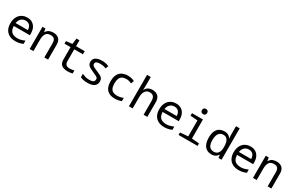

<svg xmlns="http://www.w3.org/2000/svg" viewBox="222 -2386 6155 4021"><g transform="rotate(30 3300.0 -375.0)"><path d="M337 10Q251 10 189 -22Q127 -54 93.5 -115.5Q60 -177 60 -266Q60 -354 92 -416.5Q124 -479 181 -512.5Q238 -546 314 -546Q384 -546 434.5 -515Q485 -484 512.5 -427.5Q540 -371 540 -292V-251H151Q153 -181 177.5 -140Q202 -99 244.5 -81.5Q287 -64 343 -64Q387 -64 430 -76Q473 -88 516 -108V-28Q470 -8 424 1Q378 10 337 10ZM450 -323Q448 -370 432 -403.5Q416 -437 386.5 -455Q357 -473 314 -473Q247 -473 205.5 -432.5Q164 -392 153 -323Z M680 0V-536H752L765 -457H770Q786 -488 811.5 -507.5Q837 -527 871 -536.5Q905 -546 945 -546Q1026 -546 1075.5 -500.5Q1125 -455 1125 -358V0H1035V-342Q1035 -410 1007.5 -441.5Q980 -473 919 -473Q837 -473 803.5 -421Q770 -369 770 -275V0Z M1602 10Q1545 10 1500 -5Q1455 -20 1428.5 -58Q1402 -96 1402 -163V-461H1256V-523L1402 -539L1420 -679H1492V-536H1701V-461H1492V-180Q1492 -140 1503.5 -114Q1515 -88 1541 -75.5Q1567 -63 1608 -63Q1634 -63 1664 -68Q1694 -73 1716 -78V-6Q1692 0 1663 5Q1634 10 1602 10Z M2079 10Q2029 10 1983.5 1Q1938 -8 1905 -24V-107Q1940 -91 1982.5 -77.5Q2025 -64 2084 -64Q2150 -64 2177.5 -84.5Q2205 -105 2205 -144Q2205 -165 2195.5 -178.5Q2186 -192 2159 -206Q2132 -220 2080 -242Q2028 -265 1991 -285Q1954 -305 1934 -332.5Q1914 -360 1914 -403Q1914 -451 1938.5 -482.5Q1963 -514 2009.5 -530Q2056 -546 2120 -546Q2164 -546 2204 -538Q2244 -530 2287 -512L2260 -442Q2220 -459 2186.5 -465Q2153 -471 2120 -471Q2058 -471 2029.5 -455Q2001 -439 2001 -405Q2001 -383 2013.5 -368Q2026 -353 2054.5 -339Q2083 -325 2130 -305Q2183 -283 2220 -264Q2257 -245 2276 -218.5Q2295 -192 2295 -146Q2295 -95 2270.5 -60.5Q2246 -26 2198 -8Q2150 10 2079 10Z M2738 10Q2660 10 2603 -18.5Q2546 -47 2515.5 -107.5Q2485 -168 2485 -264Q2485 -367 2518.5 -429Q2552 -491 2611.5 -518.5Q2671 -546 2747 -546Q2794 -546 2832.5 -536.5Q2871 -527 2905 -509L2878 -436Q2846 -453 2816 -460.5Q2786 -468 2751 -468Q2690 -468 2651.5 -445.5Q2613 -423 2595 -378.5Q2577 -334 2577 -266Q2577 -195 2596 -151Q2615 -107 2653.5 -87Q2692 -67 2748 -67Q2792 -67 2831 -76.5Q2870 -86 2899 -99V-20Q2869 -6 2825 2Q2781 10 2738 10Z M3080 0V-760H3170V-544Q3170 -525 3168.5 -496Q3167 -467 3166 -450H3171Q3188 -483 3213.5 -504Q3239 -525 3271 -535.5Q3303 -546 3339 -546Q3422 -546 3473.5 -499.5Q3525 -453 3525 -350V0H3435V-332Q3435 -405 3404 -439Q3373 -473 3316 -473Q3272 -473 3239 -450Q3206 -427 3188 -383.5Q3170 -340 3170 -278V0Z M3937 10Q3851 10 3789 -22Q3727 -54 3693.5 -115.5Q3660 -177 3660 -266Q3660 -354 3692 -416.5Q3724 -479 3781 -512.5Q3838 -546 3914 -546Q3984 -546 4034.5 -515Q4085 -484 4112.5 -427.5Q4140 -371 4140 -292V-251H3751Q3753 -181 3777.5 -140Q3802 -99 3844.5 -81.5Q3887 -64 3943 -64Q3987 -64 4030 -76Q4073 -88 4116 -108V-28Q4070 -8 4024 1Q3978 10 3937 10ZM4050 -323Q4048 -370 4032 -403.5Q4016 -437 3986.5 -455Q3957 -473 3914 -473Q3847 -473 3805.5 -432.5Q3764 -392 3753 -323Z M4280 0V-60L4471 -75V-461L4296 -474V-536H4561V-75L4740 -60V0ZM4507 -633Q4481 -633 4462.5 -649Q4444 -665 4444 -696Q4444 -729 4462.5 -744.5Q4481 -760 4507 -760Q4533 -760 4551.5 -744.5Q4570 -729 4570 -696Q4570 -665 4551.5 -649Q4533 -633 4507 -633Z M5074 10Q5025 10 4984.5 -7Q4944 -24 4915 -59Q4886 -94 4870.5 -147Q4855 -200 4855 -271Q4855 -360 4880.5 -421.5Q4906 -483 4957 -514.5Q5008 -546 5084 -546Q5121 -546 5149.5 -536Q5178 -526 5198.5 -508.5Q5219 -491 5231 -468H5237Q5236 -478 5234.5 -491.5Q5233 -505 5232 -519.5Q5231 -534 5231 -547V-760H5320V0H5246L5236 -72H5232Q5217 -48 5195.5 -29.5Q5174 -11 5144.5 -0.5Q5115 10 5074 10ZM5091 -63Q5162 -63 5196.5 -112.5Q5231 -162 5231 -247V-267Q5231 -326 5218 -372.5Q5205 -419 5175 -446Q5145 -473 5094 -473Q5024 -473 4985.5 -421Q4947 -369 4947 -262Q4947 -163 4982.5 -113Q5018 -63 5091 -63Z M5737 10Q5651 10 5589 -22Q5527 -54 5493.5 -115.5Q5460 -177 5460 -266Q5460 -354 5492 -416.5Q5524 -479 5581 -512.5Q5638 -546 5714 -546Q5784 -546 5834.5 -515Q5885 -484 5912.5 -427.5Q5940 -371 5940 -292V-251H5551Q5553 -181 5577.5 -140Q5602 -99 5644.5 -81.5Q5687 -64 5743 -64Q5787 -64 5830 -76Q5873 -88 5916 -108V-28Q5870 -8 5824 1Q5778 10 5737 10ZM5850 -323Q5848 -370 5832 -403.5Q5816 -437 5786.5 -455Q5757 -473 5714 -473Q5647 -473 5605.5 -432.5Q5564 -392 5553 -323Z M6080 0V-536H6152L6165 -457H6170Q6186 -488 6211.5 -507.5Q6237 -527 6271 -536.5Q6305 -546 6345 -546Q6426 -546 6475.5 -500.5Q6525 -455 6525 -358V0H6435V-342Q6435 -410 6407.5 -441.5Q6380 -473 6319 -473Q6237 -473 6203.5 -421Q6170 -369 6170 -275V0Z"/></g></svg>

Font: Noto Sans Mono
Style: Regular
Weight: 400
Designer: Monotype Design Team
Foundry: Monotype Imaging Inc.
Version: Version 2.014